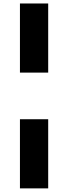

<svg xmlns="http://www.w3.org/2000/svg" viewBox="-20 -844 383 1080"><path d="M251.1 -824.4V-435.6H92.2V-824.4ZM251.1 -173.3V215.6H92.2V-173.3Z"/></svg>

Font: Paperlogy 8 ExtraBold
Style: Regular
Weight: 800
Designer: redesigned by Lee Juim, glyphs from Gmarket Sans & Montserrat
Foundry: PT&
Version: Version 1.001